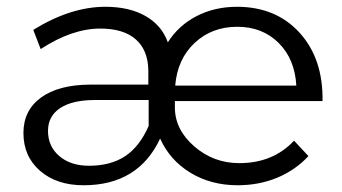

<svg xmlns="http://www.w3.org/2000/svg" viewBox="-20 -549 1020 572"><path d="M501 -229Q501 -163.1 558.6 -113Q616.2 -63 692.9 -63Q793.5 -63 856 -129.9L898.9 -84Q859.9 -42 805.7 -19.5Q751.5 2.9 688 2.9Q608.9 2.9 547.6 -34.2Q486.3 -71.3 457 -136.2Q392.1 2.9 229 2.9Q148.9 2.9 99.4 -40Q49.8 -83 49.8 -152.8Q49.8 -220.2 102.1 -258.3Q154.3 -296.4 248 -296.9H421.9V-339.8Q420.9 -399.9 384.3 -431.9Q347.7 -463.9 278.8 -463.9Q194.8 -463.9 101.1 -402.8L79.1 -460Q190.4 -528.8 293.9 -528.8Q365.2 -528.8 413.6 -501.2Q461.9 -473.6 480 -422.9Q511.7 -473.1 565.7 -501Q619.6 -528.8 686 -528.8Q802.2 -528.8 872.6 -451.4Q942.9 -374 940.9 -248H501ZM862.8 -293.9Q858.4 -373 810.1 -421.1Q761.7 -469.2 687 -469.2Q610.8 -469.2 559.6 -420.9Q508.3 -372.6 502 -293.9ZM262.2 -251Q195.8 -251 159.4 -227.1Q123 -203.1 123 -159.2Q123 -112.8 156.7 -84Q190.4 -55.2 245.1 -55.2Q309.6 -55.2 352.8 -83.7Q396 -112.3 422.9 -173.8V-251Z"/></svg>

Font: Montserrat-Arabic Light
Style: Regular
Weight: 300
Designer: Mohamed Gaber
Foundry: Kief Type Foundry
Version: Version 5.008;PS 005.008;hotconv 1.0.88;makeotf.lib2.5.64775